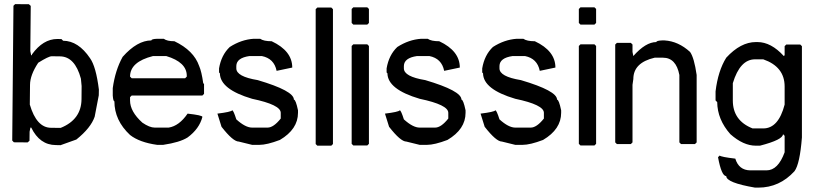

<svg xmlns="http://www.w3.org/2000/svg" viewBox="-20 -692 3868 912"><path d="M117.2 -671.9 126 -664.1 124 -449.2 127.9 -429.7H131.8V-433.6Q184.6 -506.8 252.4 -506.8Q252.9 -506.8 253.4 -506.8L272 -506.3L279.8 -498.5Q352.1 -498 407.7 -415.5Q436 -376 449.7 -266.6L449.2 -239.3L429.7 -137.7Q411.6 -84.5 342.8 -29.3L267.6 -2.4L245.1 -2.9Q168.5 -3.4 128.4 -85.9H124.5L120.6 -66.4L120.1 -23.4L111.3 -15.6L45.9 -16.1L38.1 -24.4L43.9 -664.6L51.8 -672.4ZM367.7 -283.2 364.3 -318.4Q335.9 -423.8 264.6 -424.3L225.6 -424.8Q210.9 -424.8 161.6 -394Q123 -335.9 122.6 -289.1L121.6 -195.3Q153.8 -85.4 222.2 -85L268.1 -84.5Q366.2 -124 367.2 -220.7Z M726.6 -507.8H757.8Q773.4 -496.1 808.6 -496.1Q900.4 -452.1 925.8 -378.9Q937.5 -352.5 945.3 -296.9L949.2 -293V-246.1L941.4 -238.3H605.5L597.7 -230.5V-214.8Q597.7 -162.1 656.2 -109.4Q690.4 -85.9 714.8 -85.9H781.2Q831.1 -93.8 871.1 -152.3Q941.4 -144.5 941.4 -136.7Q926.8 -80.1 871.1 -39.1Q834 -15.6 754.9 -3.9H726.6Q642.6 -15.6 597.7 -50.8Q523.4 -120.1 523.4 -210.9Q517.6 -210.9 515.6 -238.3V-273.4Q527.3 -358.4 562.5 -421.9Q631.8 -500 699.2 -500Q699.2 -506.8 726.6 -507.8ZM597.7 -328.1 605.5 -320.3H859.4L867.2 -328.1V-332Q867.2 -396.5 769.5 -425.8H707Q597.7 -398.4 597.7 -328.1Z M1184.6 -507.8H1215.8Q1232.4 -496.1 1270.5 -496.1Q1368.2 -450.2 1368.2 -371.1L1293.9 -355.5Q1282.2 -414.1 1223.6 -425.8H1165Q1103.5 -417 1102.5 -378.9V-367.2Q1102.5 -328.1 1204.1 -311.5Q1376 -260.7 1376 -218.8Q1384.8 -218.8 1395.5 -168V-156.2Q1395.5 -78.1 1309.6 -27.3Q1248 -3.9 1211.9 -3.9H1177.7L1114.3 -19.5Q1086.9 -19.5 1032.2 -89.8L1012.7 -152.3Q1077.1 -160.2 1083 -168Q1088.9 -168 1102.5 -125Q1145.5 -85.9 1177.7 -85.9H1251Q1279.3 -85.9 1313.5 -128.9V-156.2Q1313.5 -194.3 1177.7 -222.7Q1025.4 -267.6 1024.4 -343.8L1020.5 -347.7V-367.2Q1031.2 -430.7 1071.3 -468.8Q1126 -503.9 1184.6 -507.8Z M1487.3 -656.2H1553.7L1561.5 -648.4V-7.8L1553.7 0H1487.3L1479.5 -7.8V-648.4Z M1658.2 -657.2H1724.6L1732.4 -649.4V-583L1724.6 -575.2H1658.2L1650.4 -583V-649.4ZM1658.2 -481.4H1724.6L1732.4 -473.6V-8.8L1724.6 -1H1658.2L1650.4 -8.8V-473.6Z M1980.5 -507.8H2011.7Q2028.3 -496.1 2066.4 -496.1Q2164.1 -450.2 2164.1 -371.1L2089.8 -355.5Q2078.1 -414.1 2019.5 -425.8H1960.9Q1899.4 -417 1898.4 -378.9V-367.2Q1898.4 -328.1 2000 -311.5Q2171.9 -260.7 2171.9 -218.8Q2180.7 -218.8 2191.4 -168V-156.2Q2191.4 -78.1 2105.5 -27.3Q2043.9 -3.9 2007.8 -3.9H1973.6L1910.2 -19.5Q1882.8 -19.5 1828.1 -89.8L1808.6 -152.3Q1873 -160.2 1878.9 -168Q1884.8 -168 1898.4 -125Q1941.4 -85.9 1973.6 -85.9H2046.9Q2075.2 -85.9 2109.4 -128.9V-156.2Q2109.4 -194.3 1973.6 -222.7Q1821.3 -267.6 1820.3 -343.8L1816.4 -347.7V-367.2Q1827.1 -430.7 1867.2 -468.8Q1921.9 -503.9 1980.5 -507.8Z M2434.6 -507.8H2465.8Q2482.4 -496.1 2520.5 -496.1Q2618.2 -450.2 2618.2 -371.1L2543.9 -355.5Q2532.2 -414.1 2473.6 -425.8H2415Q2353.5 -417 2352.5 -378.9V-367.2Q2352.5 -328.1 2454.1 -311.5Q2626 -260.7 2626 -218.8Q2634.8 -218.8 2645.5 -168V-156.2Q2645.5 -78.1 2559.6 -27.3Q2498 -3.9 2461.9 -3.9H2427.7L2364.3 -19.5Q2336.9 -19.5 2282.2 -89.8L2262.7 -152.3Q2327.1 -160.2 2333 -168Q2338.9 -168 2352.5 -125Q2395.5 -85.9 2427.7 -85.9H2501Q2529.3 -85.9 2563.5 -128.9V-156.2Q2563.5 -194.3 2427.7 -222.7Q2275.4 -267.6 2274.4 -343.8L2270.5 -347.7V-367.2Q2281.2 -430.7 2321.3 -468.8Q2376 -503.9 2434.6 -507.8Z M2737.3 -657.2H2803.7L2811.5 -649.4V-583L2803.7 -575.2H2737.3L2729.5 -583V-649.4ZM2737.3 -481.4H2803.7L2811.5 -473.6V-8.8L2803.7 -1H2737.3L2729.5 -8.8V-473.6Z M3125 -500H3136.7Q3202.1 -496.1 3257.8 -445.3Q3277.3 -418 3289.1 -335.9V-15.6L3281.2 -7.8H3214.8L3207 -15.6V-335.9Q3191.4 -418 3128.9 -418H3089.8Q2988.3 -394.5 2988.3 -316.4L2984.4 -289.1V-15.6L2976.6 -7.8H2910.2L2902.3 -15.6V-480.5L2910.2 -488.3H2976.6L2984.4 -480.5V-445.3L2988.3 -425.8Q3046.9 -492.2 3097.7 -492.2Q3097.7 -499 3125 -500Z M3570.3 -492.2H3578.1Q3642.6 -492.2 3703.1 -425.8L3707 -429.7V-472.7L3714.8 -480.5H3781.2L3789.1 -472.7V-39.1Q3779.3 86.9 3753.9 121.1Q3682.6 199.2 3582 199.2H3566.4Q3429.7 175.8 3429.7 144.5Q3407.2 144.5 3390.6 54.7L3398.4 46.9Q3406.2 53.7 3472.7 61.5Q3489.3 116.2 3543 117.2H3621.1Q3675.8 117.2 3707 31.2V-46.9L3699.2 -54.7Q3699.2 -28.3 3589.8 0H3570.3Q3510.7 0 3449.2 -54.7Q3387.7 -124 3386.7 -207L3378.9 -214.8V-257.8Q3390.6 -355.5 3429.7 -418Q3498 -492.2 3570.3 -492.2ZM3460.9 -214.8Q3460.9 -119.1 3554.7 -82H3605.5Q3677.7 -82 3707 -195.3V-281.2Q3707 -375 3605.5 -410.2H3566.4Q3495.1 -410.2 3460.9 -296.9Z"/></svg>

Font: LaylaRuqaa
Style: Regular
Weight: 400
Version: Version 2.0